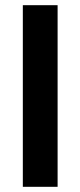

<svg xmlns="http://www.w3.org/2000/svg" viewBox="-20 -720 310 740"><path d="M68 -700V0H202V-700Z"/></svg>

Font: Online Auction - Bold
Style: Bold
Weight: 500
Designer: Mohamed Mostafa, the designer of Online Auction
Foundry: Kief Type Foundry
Version: ""